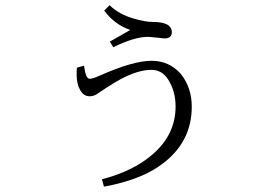

<svg xmlns="http://www.w3.org/2000/svg" viewBox="-20 -656 1040 724"><path d="M394 -499 471.2 -543Q410.2 -564.5 373 -616.2L393.1 -636.2Q429.7 -601.6 482.9 -586.4Q526.4 -573.2 557.1 -573.2Q627.9 -573.2 627.9 -534.2Q627.9 -511.2 601.1 -511.2Q595.2 -511.2 581.1 -513.2Q543.5 -517.1 537.1 -517.1Q487.8 -517.1 407.2 -478ZM270 -400.9 296.9 -408.2Q303.2 -358.9 317.9 -358.9Q330.1 -358.9 358.9 -372.1Q482.9 -426.8 551.3 -426.8Q618.2 -426.8 662.1 -377Q703.1 -325.2 703.1 -253.9Q703.1 -120.6 592.3 -38.1Q514.6 21.5 372.1 47.9L364.3 20Q482.9 -10.7 555.2 -73.7Q642.1 -148.4 642.1 -254.9Q642.1 -312.5 613.3 -357.4Q589.8 -392.6 551.3 -392.6Q510.3 -392.6 459 -369.6Q418.9 -351.6 343.3 -299.8Q331.5 -293 317.9 -293Q294.4 -293 281.2 -318.4Q269.5 -339.4 269 -373Q269 -393.1 270 -400.9Z"/></svg>

Font: I.Ming
Style: Regular
Weight: 400
Designer: Ichiten Fonts Project
Version: Version 5.10 Mar 24, 2018